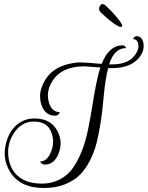

<svg xmlns="http://www.w3.org/2000/svg" viewBox="-20 -833 726 943"><path d="M499.2 -805.6Q528 -779.2 554 -747.6Q580 -716 580 -708.4Q580 -700.8 571.6 -700.8Q563.2 -700.8 535.2 -720.8Q507.2 -740.8 477.6 -769.6Q466.4 -780.8 466.4 -788.8Q466.4 -796.8 471.2 -804.8Q476 -812.8 483.6 -812.8Q491.2 -812.8 499.2 -805.6ZM195.2 90.4Q76 90.4 27.2 7.2Q-10.4 -57.6 10.4 -132.8Q31.2 -208 88.8 -237.6Q116 -251.2 148 -251.2Q232.8 -251.2 264 -185.6Q277.6 -156.8 277.6 -130.4Q277.6 -104 268 -80Q247.2 -24.8 200 -24.8Q185.6 -24.8 179.2 -36L177.6 -40Q212 -40 231.2 -88.8Q240.8 -112.8 240.8 -137.2Q240.8 -161.6 230.4 -187.2Q210.4 -236 146.4 -236Q82.4 -236 44.8 -173.6Q20 -132 20 -85.6Q20 -66.4 24 -45.6Q40.8 29.6 110.4 56.8Q141.6 68.8 188 68.8Q234.4 68.8 274.8 47.6Q315.2 26.4 340.4 -11.2Q365.6 -48.8 383.2 -94.4Q400.8 -140 412.4 -196.8Q424 -253.6 432 -304Q454.4 -447.2 472.8 -501.6Q398.4 -507.2 395.2 -507.2Q281.6 -507.2 236 -432.8Q215.2 -399.2 215.2 -364Q215.2 -347.2 220 -330.4Q234.4 -282.4 272.8 -282.4Q272.8 -276 266.4 -270.4Q260 -264.8 250.4 -264.8Q204.8 -264.8 185.6 -312Q176.8 -335.2 176.8 -362.4Q176.8 -389.6 192.8 -423.2Q228 -499.2 321.6 -520Q351.2 -526.4 375.6 -526.4Q400 -526.4 479.2 -519.2Q515.2 -610.4 582.4 -610.4Q588 -610.4 592.4 -606.8Q596.8 -603.2 599.2 -596.8Q540.8 -596.8 516 -516.8H532Q614.4 -516.8 647.2 -568.8Q660 -588.8 660 -603.2Q660 -640.8 633.6 -640.8Q638.4 -655.2 652 -655.2Q675.2 -655.2 683.2 -626.4Q685.6 -616 685.6 -606.4Q685.6 -577.6 663.2 -549.6Q620.8 -498.4 531.2 -498.4H511.2Q496.8 -442.4 489.6 -362Q482.4 -281.6 474 -229.2Q465.6 -176.8 454.8 -132.8Q444 -88.8 422.8 -46.4Q401.6 -4 372.8 25.2Q344 54.4 298.4 72.4Q252.8 90.4 195.2 90.4Z"/></svg>

Font: Rouge Script
Style: Regular
Weight: 400
Designer: Sabrina Mariela Lopez
Foundry: Typesenses
Version: Version 1.003